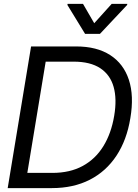

<svg xmlns="http://www.w3.org/2000/svg" viewBox="-20 -966 711 986"><path d="M246.1 0H69.3L82 -78.1H249Q339.4 -78.1 404.8 -113.8Q470.2 -149.4 510.7 -215.1Q551.3 -280.8 566.4 -371.1Q581.1 -457.5 563.5 -519.8Q545.9 -582 494.9 -615.7Q443.8 -649.4 358.4 -649.4H172.9L185.5 -727.5H371.1Q477.1 -727.5 545.9 -683.1Q614.7 -638.7 641.8 -556.2Q668.9 -473.6 649.4 -359.4Q631.3 -247.1 578.1 -166.5Q524.9 -85.9 441.2 -43Q357.4 0 246.1 0ZM227.5 -727.5 107.4 0H19.5L139.6 -727.5ZM406.2 -946.3 463.9 -846.7 553.7 -946.3H633.8L632.8 -940.4L493.2 -792H417L326.2 -940.4L327.1 -946.3Z"/></svg>

Font: Inter Tight
Style: Italic
Weight: 400
Italic angle: -9.39999°
Designer: Rasmus Andersson
Foundry: rsms
Version: Version 3.002